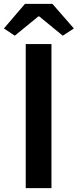

<svg xmlns="http://www.w3.org/2000/svg" viewBox="-38 -965 399 985"><path d="M94 0V-739H226V0ZM38 -782 -18 -819 90 -945H231L341 -819L284 -782L163 -881H159Z"/></svg>

Font: Noto Sans HK Thin SemiBold
Style: Regular
Weight: 600
Version: Version 2.004-H2;hotconv 1.0.118;makeotfexe 2.5.65603